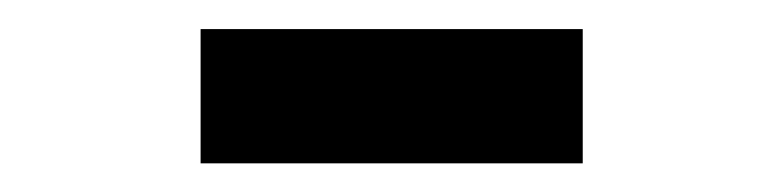

<svg xmlns="http://www.w3.org/2000/svg" viewBox="-20 -954 546 134"><path d="M120 -840V-933.7H386.7V-840Z"/></svg>

Font: Hauora
Style: Regular
Weight: 400
Designer: Wayne Shih
Foundry: WCYS
Version: Version 1.001